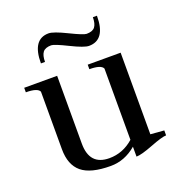

<svg xmlns="http://www.w3.org/2000/svg" viewBox="-118 -727 786 838"><g transform="rotate(-20 275.0 -308.5)"><path d="M346 -515Q324 -515 264.5 -544.5Q205 -574 191 -574Q163 -574 152 -559.5Q141 -545 141 -515H122Q122 -627 198 -627Q220 -627 280 -597.5Q340 -568 354 -568Q382 -568 393 -582.5Q404 -597 404 -627H423Q423 -515 346 -515ZM465 -61 528 -56V-33Q509 -33 453.5 -11.5Q398 10 375 10V-36Q321 10 256 10Q163 10 121.5 -24.5Q80 -59 80 -132V-399Q71 -419 17 -419V-440H170V-125Q170 -24 262 -24Q325 -24 375 -68V-399Q366 -419 312 -419V-440H465Z"/></g></svg>

Font: Judson
Style: Regular
Weight: 400
Version: Version 20110429